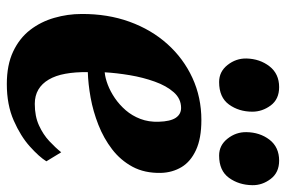

<svg xmlns="http://www.w3.org/2000/svg" viewBox="-158 -670 838 563"><g transform="rotate(90 261.5 -388.0)"><path d="M452.5 -104.5Q439.5 -83.5 409.2 -56.2Q379 -29 333 -8.8Q287 11.5 226 11.5Q170 11.5 130.8 -7Q91.5 -25.5 67.2 -57Q43 -88.5 31.8 -127.8Q20.5 -167 20.5 -207.5Q20 -284 43.2 -348.2Q66.5 -412.5 108.8 -459.5Q151 -506.5 208 -532.8Q265 -559 331.5 -559Q385.5 -559 419.5 -543.2Q453.5 -527.5 469.5 -500.8Q485.5 -474 486.5 -440.5Q487.5 -392.5 468.5 -357.2Q449.5 -322 417.2 -297.2Q385 -272.5 345.5 -257Q306 -241.5 265.8 -234.2Q225.5 -227 191 -226Q190.5 -189 195.8 -160.2Q201 -131.5 212.8 -111.5Q224.5 -91.5 242.2 -81Q260 -70.5 284 -70.5Q320.5 -70.5 347.2 -82.8Q374 -95 393.2 -113Q412.5 -131 426 -148ZM296 -499.5Q269 -499.5 250 -478Q231 -456.5 218.8 -422.2Q206.5 -388 200 -349.2Q193.5 -310.5 191.5 -275.5Q208 -277 227.8 -284.5Q247.5 -292 267 -305.2Q286.5 -318.5 302.8 -337.2Q319 -356 328.2 -380.2Q337.5 -404.5 336.5 -434Q335.5 -468 325 -483.8Q314.5 -499.5 296 -499.5ZM220 -611Q189.5 -611 170 -635.8Q150.5 -660.5 151 -691Q152 -730.5 174 -758.8Q196 -787 235 -787Q270.5 -787 288.8 -762.2Q307 -737.5 307 -708.5Q307 -669 286 -640Q265 -611 220 -611ZM435.5 -611Q405.5 -611 386 -635.8Q366.5 -660.5 367 -691Q367.5 -730.5 389.2 -758.8Q411 -787 450.5 -787Q485.5 -787 504.2 -762.2Q523 -737.5 522.5 -708.5Q522 -669 501 -640Q480 -611 435.5 -611Z"/></g></svg>

Font: Merriweather 48pt Black
Style: Italic
Weight: 900
Italic angle: -7.8°
Version: Version 2.101